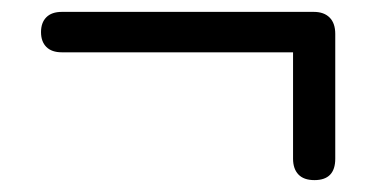

<svg xmlns="http://www.w3.org/2000/svg" viewBox="-20 -443 640 323"><path d="M509 -140Q491 -140 482 -149.5Q473 -159 473 -176V-355H84Q67 -355 58 -364Q49 -373 49 -389Q49 -405 58 -414Q67 -423 84 -423H508Q525 -423 534.5 -413.5Q544 -404 544 -386V-176Q544 -140 509 -140Z"/></svg>

Font: Nunito ExtraLight Medium
Style: Regular
Weight: 500
Version: Version 3.602